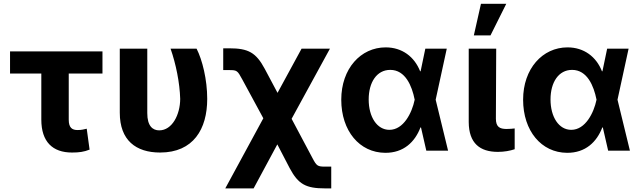

<svg xmlns="http://www.w3.org/2000/svg" viewBox="-20 -806 3430 1027"><path d="M33.7 -530.9V-412.6H201V-166.2C201 -47.6 261.4 9.9 365.1 9.9C403.1 9.9 429 6.4 459.2 -5.7L443.9 -117.5C428.3 -114 416.9 -110.4 394.9 -110.4C366.1 -110.4 347.7 -122.5 347.7 -165.5V-412.6H528.1V-530.9Z M836.3 9.9C1014.6 9.9 1088.4 -115.8 1088.4 -277C1088.4 -380.7 1062.1 -485.8 1031.6 -545.5H892.4C920.8 -464.5 941.4 -364 943.9 -277C943.5 -192.5 900.9 -108.7 831.7 -108.7C797.6 -108.7 767.4 -131 767.8 -201.7V-545.5H620.7V-203.1C620.7 -55.8 706.7 9.9 836.3 9.9Z M1174 -547.6V-431.1H1206.3C1247.2 -431.1 1250.4 -428.6 1275.6 -381.7L1388.5 -173.3L1185 201.7H1336.6L1463.4 -33.7L1529.5 93.4C1575.6 180 1616.5 201.7 1719.1 201.7H1751.8V85.2H1719.1C1678.6 85.2 1673.7 82 1650.6 38L1539.8 -170.5L1744.7 -545.5H1593L1464.5 -309.3L1396.3 -437.5C1349.4 -525.2 1307.9 -547.6 1206.3 -547.6Z M2040.5 11.4C2139.2 12.1 2199.6 -46.9 2229 -124.3H2231.9L2260.3 0H2376.8L2310.4 -272.7L2369.7 -545.5H2255L2229.8 -424.7H2227.3C2196.7 -502.5 2131 -552.6 2043 -552.6C1909.1 -552.6 1805.4 -438.6 1805.4 -272.7C1805.4 -105.8 1903.1 10.7 2040.5 11.4ZM2067.5 -432.2C2148.4 -432.2 2183.6 -345.9 2197.8 -274.1L2198.2 -272.7L2197.8 -271.3C2183.6 -202.8 2138.8 -111.5 2062.9 -111.5C1996.8 -111.5 1952.1 -180 1952.1 -273.8C1952.1 -366.1 1995.4 -432.2 2067.5 -432.2Z M2487.2 -152.7C2487.9 -39.1 2547.6 6.4 2643.1 6.4C2676.8 6.4 2708.1 0.7 2733 -7.8V-119C2721.9 -117.9 2708.8 -116.1 2690 -116.1C2652.7 -116.1 2632.8 -127.1 2632.5 -170.8L2634.2 -545.5H2487.2ZM2603.7 -616.8 2687.9 -785.5H2552.6L2514.6 -616.8Z M3013.1 11.4C3111.9 12.1 3172.2 -46.9 3201.7 -124.3H3204.5L3233 0H3349.4L3283 -272.7L3342.3 -545.5H3227.6L3202.4 -424.7H3199.9C3169.4 -502.5 3103.7 -552.6 3015.6 -552.6C2881.7 -552.6 2778.1 -438.6 2778.1 -272.7C2778.1 -105.8 2875.7 10.7 3013.1 11.4ZM3040.1 -432.2C3121.1 -432.2 3156.2 -345.9 3170.5 -274.1L3170.8 -272.7L3170.5 -271.3C3156.2 -202.8 3111.5 -111.5 3035.5 -111.5C2969.5 -111.5 2924.7 -180 2924.7 -273.8C2924.7 -366.1 2968 -432.2 3040.1 -432.2Z"/></svg>

Font: Inter-Hewn
Style: Bold
Weight: 700
Designer: Rasmus Andersson
Foundry: rsms
Version: Version 3.012;git-f93a4a705